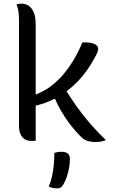

<svg xmlns="http://www.w3.org/2000/svg" viewBox="-20 -774 640 1060"><path d="M177 3Q173 3 169 3.5Q165 4 161.5 4Q158 4 154 4Q130 4 115 -6.5Q100 -17 92.5 -35Q85 -53 85 -75Q85 -152 85 -225Q85 -298 85 -368Q85 -438 85 -510Q85 -582 85 -658Q85 -689 82 -710Q79 -731 71 -750Q76 -751 80.5 -752Q85 -753 90 -753.5Q95 -754 99 -754Q119 -754 137 -743Q155 -732 166 -706.5Q177 -681 177 -638Q177 -557 177 -476.5Q177 -396 177 -316.5Q177 -237 177 -157.5Q177 -78 177 3ZM510 10Q482 10 462 3.5Q442 -3 427 -19Q415 -31 404 -43Q393 -55 382.5 -68Q372 -81 361.5 -94.5Q351 -108 342 -122Q329 -142 318.5 -160Q308 -178 299.5 -194.5Q291 -211 284 -228L255 -231L329 -301Q361 -246 398 -193.5Q435 -141 477 -92.5Q519 -44 564 -1Q558 3 549 5Q540 7 530.5 8.5Q521 10 510 10ZM144 -262 181 -253Q201 -262 220 -272Q239 -282 256 -294.5Q273 -307 289 -321.5Q305 -336 320 -352Q343 -378 363 -406.5Q383 -435 401 -468.5Q419 -502 435 -540H450Q474 -540 490 -535.5Q506 -531 514 -523Q522 -515 522 -505Q522 -498 519 -489Q516 -480 508 -465Q488 -426 464 -391.5Q440 -357 412.5 -328Q385 -299 354.5 -275.5Q324 -252 291 -234Q258 -216 223.5 -204Q189 -192 154 -186ZM280 70Q289 67 298 65.5Q307 64 318 64Q343 64 354.5 73.5Q366 83 366 104Q366 128 361 155Q356 182 347.5 205.5Q339 229 330 244Q323 256 315.5 261Q308 266 297 266Q283 266 271.5 263.5Q260 261 249 256Q260 231 266.5 202Q273 173 276.5 140Q280 107 280 70Z"/></svg>

Font: Recursive Casual
Style: Regular
Weight: 400
Version: Version 1.047